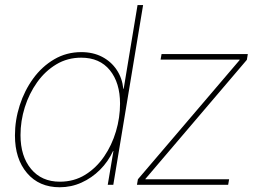

<svg xmlns="http://www.w3.org/2000/svg" viewBox="-20 -748 1043 777"><path d="M221.7 9.8Q138.2 9.8 89.4 -47.6Q40.5 -105 40.5 -199.7Q40.5 -261.7 59.8 -321.8Q79.1 -381.8 114.5 -430.4Q149.9 -479 199.5 -508.1Q249 -537.1 309.1 -537.1Q356.4 -537.1 393.1 -518.1Q429.7 -499 452.1 -465.6Q474.6 -432.1 479 -388.7H480.5L536.6 -727.5H559.1L438.5 0H416L439 -136.7H437.5Q418 -94.2 384.8 -61Q351.6 -27.8 309.8 -9Q268.1 9.8 221.7 9.8ZM222.2 -12.7Q279.3 -12.7 324.5 -40.5Q369.6 -68.4 401.1 -114.3Q432.6 -160.2 449.2 -216.1Q465.8 -272 465.8 -328.6Q465.8 -413.1 424.6 -463.9Q383.3 -514.6 308.6 -514.6Q252.9 -514.6 207.8 -487.5Q162.6 -460.4 130.1 -414.8Q97.7 -369.1 80.3 -313.7Q63 -258.3 63 -201.2Q63 -115.7 105.7 -64.2Q148.4 -12.7 222.2 -12.7ZM534.2 0 538.1 -22.5 949.7 -504.9V-506.8H629.9L633.8 -529.3H982.9L979 -505.9L568.4 -23.9V-22.5H907.2L903.3 0Z"/></svg>

Font: Inter 24pt Thin
Style: Italic
Weight: 250
Italic angle: -9.3988°
Version: Version 4.001;git-66647c0bb